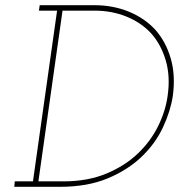

<svg xmlns="http://www.w3.org/2000/svg" viewBox="-20 -720 690 740"><path d="M37 -21 35 0H211Q317 0 395 -32.5Q473 -65 526 -116Q579 -167 608 -229Q637 -291 646 -350Q657 -430 638 -495Q619 -560 578 -606Q536 -651 475.5 -675.5Q415 -700 343 -700H133L130 -679H200L107 -21ZM221 -679H344Q411 -679 467.5 -656Q524 -633 563 -591Q601 -548 619 -486.5Q637 -425 626 -350Q618 -292 589.5 -234Q561 -176 512 -129Q462 -81 390 -51Q318 -21 224 -21H128Z"/></svg>

Font: Josefin Slab ExtraLight
Style: Italic
Weight: 250
Italic angle: -12°
Designer: Santiago Orozco
Foundry: Typemade
Version: Version 2.100